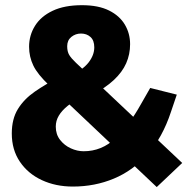

<svg xmlns="http://www.w3.org/2000/svg" viewBox="-20 -730 751 759"><path d="M599.6 9.5 174.5 -392.6Q128.5 -436.1 111.8 -470.8Q95 -505.6 95 -545.1Q95 -590.6 118.5 -628.1Q141.9 -665.6 188.4 -687.5Q234.8 -709.5 304.1 -709.5Q369 -709.5 411 -688.5Q452.9 -667.6 473.6 -632.6Q494.3 -597.7 494.3 -555.2Q494.3 -515.2 478.8 -479.9Q463.3 -444.7 429.8 -413.5Q396.3 -382.2 342.8 -354.2L304.5 -349.6Q270.9 -330.5 247.7 -311.7Q224.4 -292.9 212.5 -272.8Q200.5 -252.8 200.5 -229.3Q200.5 -198.7 217.6 -176.9Q234.6 -155.1 260 -143.6Q285.3 -132.1 310.8 -132.1Q382.4 -132.1 436.7 -183.6Q491 -235.2 536.9 -317.8L573.8 -382.3L678.9 -355.9L655.9 -288Q622.4 -186.4 564 -120.9Q505.6 -55.4 430.2 -24Q354.8 7.5 267.9 7.5Q200 7.5 145.3 -18Q90.6 -43.4 58.6 -90.7Q26.6 -137.9 26.6 -202.4Q26.6 -259.8 50.8 -299Q74.9 -338.2 117.6 -367.8Q160.3 -397.3 215 -425.4L257.7 -430.6Q307.8 -454.2 330.3 -483.2Q352.7 -512.2 352.7 -542.8Q352.7 -570.3 337.7 -583.8Q322.7 -597.4 300.2 -597.4Q278.6 -597.4 262.1 -584.1Q245.6 -570.8 245.6 -547.2Q245.6 -526.1 253.6 -512.8Q261.6 -499.5 280.1 -482L700.3 -85.8Z"/></svg>

Font: REM Medium
Style: Regular
Weight: 500
Designer: Octavio Pardo
Foundry: Ashler Design
Version: Version 1.005;gftools[0.9.28]